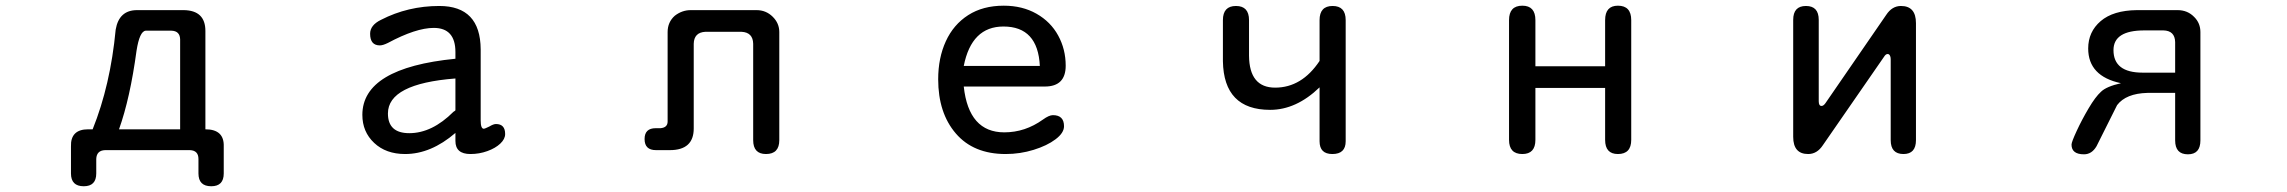

<svg xmlns="http://www.w3.org/2000/svg" viewBox="-20 -520 8040 675"><path d="M386.7 -416Q398.4 -484.4 461.9 -484.4H626Q702.1 -483.4 702.1 -411.1V-65.4Q768.6 -65.4 766.6 -4.9V89.8Q766.6 134.8 722.7 134.8Q677.7 134.8 677.7 89.8V39.1Q677.7 8.8 647.5 7.8H349.6Q319.3 8.8 318.4 39.1V89.8Q318.4 134.8 274.4 134.8Q229.5 134.8 229.5 89.8V-4.9Q227.5 -65.4 290 -65.4H305.7Q368.2 -220.7 386.7 -416ZM583 -412.1H492.2Q470.7 -410.2 460 -341.8Q437.5 -174.8 398.4 -65.4H613.3V-381.8Q612.3 -411.1 583 -412.1Z M1404.3 21.5Q1336.9 21.5 1295.4 -17.6Q1253.9 -56.6 1253.9 -116.2Q1253.9 -281.2 1581.1 -313.5V-336.9Q1581.1 -421.9 1504.9 -421.9Q1442.4 -421.9 1343.8 -369.1Q1326.2 -360.4 1315.4 -360.4Q1281.2 -360.4 1281.2 -401.4Q1281.2 -431.6 1319.3 -450.2Q1414.1 -499 1524.4 -499Q1668.9 -499 1669.9 -346.7V-96.7Q1669.9 -67.4 1680.7 -67.4Q1684.6 -67.4 1700.2 -75.2Q1714.8 -84 1723.6 -84Q1755.9 -84 1755.9 -48.8Q1755.9 -31.2 1738.8 -15.1Q1721.7 1 1693.4 11.2Q1665 21.5 1633.8 21.5Q1581.1 21.5 1581.1 -24.4V-52.7Q1495.1 21.5 1404.3 21.5ZM1343.8 -121.1Q1343.8 -51.8 1418.9 -51.8Q1499 -51.8 1574.2 -127Q1581.1 -130.9 1581.1 -132.8V-244.1Q1343.8 -225.6 1343.8 -121.1Z M2586.9 -408.2H2460Q2419.9 -406.2 2418.9 -366.2V-68.4Q2418.9 7.8 2335 7.8H2286.1Q2246.1 7.8 2246.1 -31.2Q2246.1 -69.3 2285.2 -69.3H2301.8Q2327.1 -71.3 2327.1 -92.8V-407.2Q2327.1 -442.4 2352.5 -464.8Q2377.9 -484.4 2408.2 -484.4H2639.6Q2672.9 -484.4 2696.3 -461.4Q2719.7 -438.5 2719.7 -407.2V-27.3Q2719.7 21.5 2672.9 21.5Q2627.9 21.5 2627.9 -27.3V-366.2Q2627 -406.2 2586.9 -408.2Z M3510.7 -54.7Q3584 -54.7 3646.5 -99.6Q3668 -115.2 3681.6 -115.2Q3720.7 -115.2 3720.7 -76.2Q3720.7 -52.7 3690.9 -30.3Q3661.1 -7.8 3613.8 6.8Q3566.4 21.5 3515.6 21.5Q3402.3 21.5 3340.3 -50.8Q3278.3 -123 3278.3 -241.2Q3278.3 -316.4 3305.2 -375Q3332 -433.6 3383.8 -466.8Q3435.5 -500 3508.8 -500Q3574.2 -500 3624 -471.7Q3673.8 -443.4 3700.2 -395Q3726.6 -346.7 3726.6 -289.1Q3726.6 -215.8 3653.3 -215.8H3368.2Q3385.7 -54.7 3510.7 -54.7ZM3507.8 -426.8Q3395.5 -426.8 3368.2 -288.1H3635.7Q3628.9 -426.8 3507.8 -426.8Z M4445.3 -133.8Q4282.2 -133.8 4279.3 -304.7V-449.2Q4279.3 -499 4325.2 -499Q4371.1 -499 4371.1 -449.2V-324.2Q4372.1 -211.9 4462.9 -211.9Q4556.6 -211.9 4619.1 -305.7V-449.2Q4619.1 -499 4665 -499Q4710.9 -499 4710.9 -449.2V-23.4Q4710.9 21.5 4664.1 21.5Q4619.1 21.5 4619.1 -23.4V-212.9Q4537.1 -133.8 4445.3 -133.8Z M5623 -449.2Q5623 -500 5668 -500Q5714.8 -500 5714.8 -449.2V-28.3Q5714.8 21.5 5668 21.5Q5623 21.5 5623 -28.3V-210.9H5377.9V-28.3Q5377.9 21.5 5332 21.5Q5285.2 21.5 5285.2 -28.3V-449.2Q5285.2 -500 5332 -500Q5377.9 -500 5377.9 -449.2V-287.1H5623Z M6616.2 -330.1Q6609.4 -330.1 6603.5 -320.3L6388.7 -9.8Q6368.2 21.5 6336.9 21.5Q6284.2 21.5 6284.2 -39.1V-450.2Q6284.2 -499 6329.1 -499Q6374 -499 6374 -450.2V-164.1Q6374 -147.5 6383.8 -147.5Q6390.6 -147.5 6397.5 -157.2L6611.3 -467.8Q6631.8 -499 6663.1 -499Q6715.8 -499 6715.8 -438.5V-27.3Q6715.8 21.5 6671.9 21.5Q6627 21.5 6627 -27.3V-312.5Q6627 -320.3 6624 -325.2Q6621.1 -330.1 6616.2 -330.1Z M7321.3 -349.6Q7321.3 -408.2 7365.2 -445.8Q7409.2 -483.4 7492.2 -484.4H7635.7Q7670.9 -484.4 7694.3 -460Q7715.8 -438.5 7715.8 -407.2V-26.4Q7715.8 22.5 7671.9 22.5Q7627 22.5 7627 -26.4V-193.4H7529.3Q7454.1 -191.4 7422.9 -150.4L7350.6 -5.9Q7334 22.5 7306.6 22.5Q7262.7 22.5 7262.7 -11.7Q7262.7 -20.5 7280.8 -59.6Q7298.8 -98.6 7322.8 -139.2Q7346.7 -179.7 7366.2 -197.3Q7384.8 -215.8 7436.5 -227.5Q7321.3 -252 7321.3 -349.6ZM7585.9 -413.1H7518.6Q7410.2 -413.1 7410.2 -343.8Q7410.2 -264.6 7512.7 -264.6H7627V-372.1Q7626 -412.1 7585.9 -413.1Z"/></svg>

Font: FakePearl
Style: Regular
Weight: 400
Version: Version 1.2